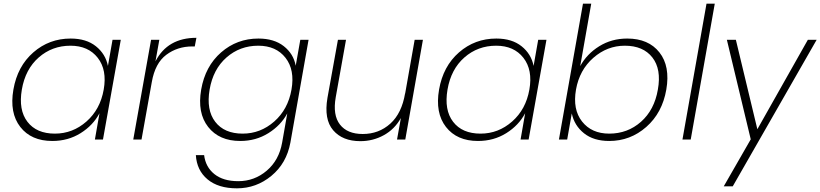

<svg xmlns="http://www.w3.org/2000/svg" viewBox="-20 -760 4469 1046"><path d="M365 -550Q450 -550 502.5 -508Q555 -466 568 -401L593 -543H638L541 0H497L522 -143Q487 -77 419 -34.5Q351 8 265 8Q150 8 90.5 -68.5Q31 -145 53 -272Q75 -399 161.5 -474.5Q248 -550 365 -550ZM545 -272Q564 -379 512.5 -445Q461 -511 364 -511Q264 -511 191 -447Q118 -383 99 -272Q80 -161 129.5 -96.5Q179 -32 279 -32Q376 -32 451 -98Q526 -164 545 -272Z M807 -313 751 0H706L803 -543H848L827 -426Q893 -554 1050 -554L1041 -507H1027Q947 -507 886 -461.5Q825 -416 807 -313Z M1388 -550Q1473 -550 1526 -508.5Q1579 -467 1591 -402L1616 -543H1661L1562 17Q1541 130 1458.5 198Q1376 266 1271 266Q1169 266 1110.5 217Q1052 168 1047 85H1092Q1100 150 1148 188.5Q1196 227 1278 227Q1366 227 1433 170Q1500 113 1517 17L1545 -142Q1510 -77 1442 -34.5Q1374 8 1289 8Q1174 8 1114 -68.5Q1054 -145 1076 -272Q1098 -399 1184.5 -474.5Q1271 -550 1388 -550ZM1568 -272Q1587 -379 1535.5 -445Q1484 -511 1387 -511Q1287 -511 1214 -447Q1141 -383 1122 -272Q1103 -161 1152.5 -96.5Q1202 -32 1302 -32Q1399 -32 1474 -98Q1549 -164 1568 -272Z M2284 -543 2188 0H2143L2164 -117Q2130 -56 2071 -23.5Q2012 9 1943 9Q1846 9 1795 -50.5Q1744 -110 1764 -227L1821 -543H1865L1809 -230Q1792 -133 1832 -81.5Q1872 -30 1956 -30Q2044 -30 2106.5 -86.5Q2169 -143 2187 -252V-249L2239 -543Z M2684 -550Q2769 -550 2821.5 -508Q2874 -466 2887 -401L2912 -543H2957L2860 0H2816L2841 -143Q2806 -77 2738 -34.5Q2670 8 2584 8Q2469 8 2409.5 -68.5Q2350 -145 2372 -272Q2394 -399 2480.5 -474.5Q2567 -550 2684 -550ZM2864 -272Q2883 -379 2831.5 -445Q2780 -511 2683 -511Q2583 -511 2510 -447Q2437 -383 2418 -272Q2399 -161 2448.5 -96.5Q2498 -32 2598 -32Q2695 -32 2770 -98Q2845 -164 2864 -272Z M3141 -400Q3177 -466 3244.5 -508Q3312 -550 3397 -550Q3513 -550 3572.5 -474.5Q3632 -399 3610 -272Q3588 -145 3501 -68.5Q3414 8 3299 8Q3214 8 3161.5 -34Q3109 -76 3095 -142L3070 0H3025L3156 -740H3201ZM3564 -272Q3584 -383 3534 -447Q3484 -511 3384 -511Q3288 -511 3212.5 -445Q3137 -379 3118 -272Q3099 -164 3151 -98Q3203 -32 3299 -32Q3399 -32 3472 -96.5Q3545 -161 3564 -272Z M3698 0 3829 -740H3874L3743 0Z M4070 -1 3940 -543H3989L4106 -56L4381 -543H4429L3972 255H3923Z"/></svg>

Font: Poppins ExtraLight
Style: Italic
Weight: 275
Italic angle: -10°
Designer: Ninad Kale (Devanagari), Jonny Pinhorn (Latin)
Foundry: Indian Type Foundry
Version: Version 3.200;PS 1.000;hotconv 16.6.54;makeotf.lib2.5.65590